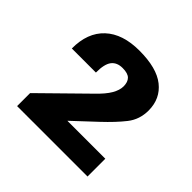

<svg xmlns="http://www.w3.org/2000/svg" viewBox="-111 -828 589 589"><g transform="rotate(45 183.5 -533.0)"><path d="M33.9 -340.3V-396.7L173.6 -533.9Q200 -559.1 211.1 -578.4Q222.2 -597.7 222.2 -614Q222.2 -632.6 212.8 -642.2Q203.4 -651.9 180.4 -651.9Q155.8 -651.9 143.8 -636.1Q131.8 -620.4 132.1 -584H27.6Q27.3 -652.3 66.9 -689.2Q106.4 -726.1 179 -726.1Q254.4 -726.1 291.5 -696.5Q328.6 -667 328.9 -616.2Q328.9 -577.1 306.3 -548.3Q283.7 -519.5 247.3 -485.4L174.8 -417.5H339.4V-340.3Z"/></g></svg>

Font: RobotoFlex
Style: Regular
Weight: 400
Designer: Berlow after Robertson
Foundry: Google
Version: Version 2.136